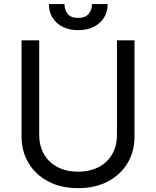

<svg xmlns="http://www.w3.org/2000/svg" viewBox="-20 -929 781 961"><path d="M565.4 -727.1H653.3V-245.6Q653.3 -170.9 618.4 -112.5Q583.5 -54.2 520 -20.8Q456.5 12.7 370.6 12.7Q285.2 12.7 221.7 -20.8Q158.2 -54.2 123 -112.8Q87.9 -171.4 87.9 -245.6V-727.1H176.3V-252.9Q176.3 -199.7 199.7 -158.2Q223.1 -116.7 266.6 -93.3Q310.1 -69.8 370.6 -69.8Q431.2 -69.8 475.1 -93.3Q519 -116.7 542.2 -158.2Q565.4 -199.7 565.4 -252.9ZM440.4 -908.7H518.6Q518.6 -851.1 478.8 -814.7Q439 -778.3 371.1 -778.3Q304.2 -778.3 264.4 -814.9Q224.6 -851.6 224.6 -908.7H302.7Q302.7 -880.9 318.1 -860.1Q333.5 -839.4 371.1 -839.4Q408.2 -839.4 424.3 -860.1Q440.4 -880.9 440.4 -908.7Z"/></svg>

Font: Sahel VF Regular
Style: Regular
Weight: 400
Foundry: Saber Rastikerdar (saber.rastikerdar@gmail.com)
Version: Version 3.4.0